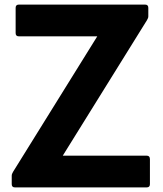

<svg xmlns="http://www.w3.org/2000/svg" viewBox="-20 -778 711 835"><path d="M45 37Q31 37 31 23V-14Q31 -19 33 -23Q35 -27 37 -31L403 -620H62Q48 -620 48 -634V-744Q48 -758 62 -758H611Q625 -758 625 -744V-707Q625 -702 623 -698Q621 -694 619 -690L253 -101H618Q632 -101 632 -86V23Q632 37 618 37Z"/></svg>

Font: LINE Seed JP_TTF Bold
Style: Regular
Weight: 700
Designer: LINE & Fontrix & Fontworks
Version: Version 1.009